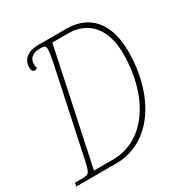

<svg xmlns="http://www.w3.org/2000/svg" viewBox="-182 -841 923 968"><g transform="rotate(-30 279.0 -357.0)"><path d="M-16 0H216C431 0 553 -216 553 -458C553 -625 472 -714 339 -714H175C114 -714 79 -683 79 -640C79 -624 83 -611 99 -611C104 -611 108 -614 112 -619C109 -625 108 -632 108 -642C108 -674 131 -694 172 -694C202 -694 207 -691 207 -667C207 -657 204 -636 197 -601L90 -98C74 -25 71 -20 30 -20H-11ZM213 -25H102L243 -689H334C451 -689 525 -610 525 -460C525 -224 407 -25 213 -25Z"/></g></svg>

Font: Noto Serif Condensed Thin
Style: Italic
Weight: 100
Width: 3
Italic angle: -12°
Designer: Monotype Design Team
Foundry: Monotype Imaging Inc.
Version: Version 2.013